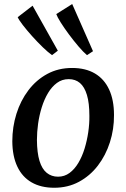

<svg xmlns="http://www.w3.org/2000/svg" viewBox="-20 -896 610 928"><path d="M328.5 -567.5Q393.5 -567.5 438.5 -541Q483.5 -514.5 507.2 -463.8Q531 -413 531 -340Q531.5 -271.5 511.2 -208.2Q491 -145 453 -95.5Q415 -46 361.5 -17.2Q308 11.5 242 11.5Q178 11.5 132.8 -14.5Q87.5 -40.5 63.8 -90.8Q40 -141 39.5 -213Q39.5 -282.5 59.5 -346.2Q79.5 -410 117.5 -460Q155.5 -510 208.8 -538.8Q262 -567.5 328.5 -567.5ZM312 -513.5Q280 -513.5 255.2 -495.2Q230.5 -477 212.2 -446.5Q194 -416 182 -377.8Q170 -339.5 164.2 -298.5Q158.5 -257.5 158.5 -219.5Q159 -157.5 171 -118.2Q183 -79 206 -60.5Q229 -42 260.5 -42Q291.5 -42 316 -60Q340.5 -78 358.8 -108.8Q377 -139.5 388.8 -177.8Q400.5 -216 406.5 -256.8Q412.5 -297.5 412 -336Q412 -398 400.2 -437Q388.5 -476 366.5 -494.8Q344.5 -513.5 312 -513.5ZM231.5 -629.5Q213.5 -642 187.5 -667Q161.5 -692 135.5 -721Q109.5 -750 90.2 -775Q71 -800 65.5 -813L137.5 -868.5L259.5 -651ZM400.5 -629.5Q383 -644 359.8 -671.2Q336.5 -698.5 313.2 -729.8Q290 -761 273.2 -787.8Q256.5 -814.5 252 -828L329 -876.5L429.5 -648.5Z"/></svg>

Font: Merriweather 20pt Medium
Style: Italic
Weight: 500
Italic angle: -7.8°
Version: Version 2.101